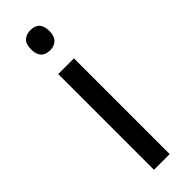

<svg xmlns="http://www.w3.org/2000/svg" viewBox="-251 -749 760 760"><g transform="rotate(-45 129.0 -368.5)"><path d="M130 -625Q78 -625 78 -681Q78 -710 92 -723.5Q106 -737 130 -737Q181 -737 181 -681Q181 -653 167 -639Q153 -625 130 -625ZM85 0V-536H173V0Z"/></g></svg>

Font: Noto Sans Historical
Style: Regular
Weight: 400
Designer: Monotype Design Team
Foundry: Monotype Imaging Inc.
Version: Version 2.013; ttfautohint (v1.8.4.7-5d5b)